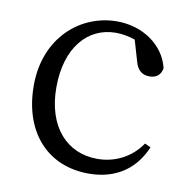

<svg xmlns="http://www.w3.org/2000/svg" viewBox="-66 -593 661 672"><g transform="rotate(10 264.5 -257.0)"><path d="M468 -124C432 -71 375 -42 312 -42C204 -42 128 -124 128 -264C128 -405 200 -488 301 -488C322 -488 345 -484 369 -476L391 -401C398 -376 412 -358 442 -358C466 -358 482 -370 486 -395C467 -474 390 -528 298 -528C168 -528 49 -427 49 -257C49 -91 145 14 291 14C389 14 455 -34 489 -114Z"/></g></svg>

Font: Source Han Serif K
Style: Regular
Weight: 400
Designer: Ryoko NISHIZUKA 西塚涼子 (kana & ideographs); Frank Grießhammer (Latin, Greek & Cyrillic); Wenlong ZHANG 张文龙 (bopomofo); San
Foundry: Adobe Systems Incorporated
Version: Version 1.001;PS 1.001;hotconv 16.6.54;makeotf.lib2.5.65590